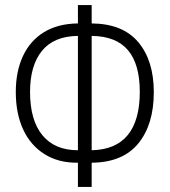

<svg xmlns="http://www.w3.org/2000/svg" viewBox="-20 -734 666 754"><path d="M286 0V-95Q210 -94 155 -128.5Q100 -163 71 -225.5Q42 -288 42 -373Q42 -453 70 -513.5Q98 -574 152.5 -607.5Q207 -641 286 -642V-714H340V-642Q462 -641 523 -568.5Q584 -496 584 -372Q584 -245 523 -170.5Q462 -96 340 -95V0ZM286 -144V-593Q192 -592 145 -534.5Q98 -477 98 -373Q98 -262 146.5 -203Q195 -144 286 -144ZM340 -144Q435 -146 482 -204Q529 -262 529 -373Q529 -482 482.5 -537Q436 -592 340 -593Z"/></svg>

Font: Noto Sans ExtraCondensed Light
Style: Regular
Weight: 300
Width: 2
Designer: Monotype Design Team
Foundry: Monotype Imaging Inc.
Version: Version 2.013; ttfautohint (v1.8.4.7-5d5b)